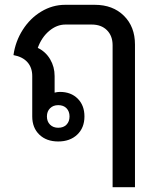

<svg xmlns="http://www.w3.org/2000/svg" viewBox="-20 -578 655 798"><path d="M541 -393V200H448V-390Q448 -429 424.5 -452.5Q401 -476 361 -476H252Q216 -476 184.5 -449.5Q153 -423 137 -379Q170 -363 188.5 -331.5Q207 -300 207 -262V-193Q218 -196 229 -196Q275 -196 303 -168Q331 -140 331 -94Q331 -47 301 -18.5Q271 10 222 10Q173 10 143.5 -18.5Q114 -47 114 -94V-262Q114 -297 94 -319.5Q74 -342 36 -349Q44 -406 74.5 -454Q105 -502 151.5 -530Q198 -558 251 -558H374Q449 -558 495 -512.5Q541 -467 541 -393ZM175 -94Q175 -73 188 -60Q201 -47 222 -47Q244 -47 256.5 -60Q269 -73 269 -94Q269 -115 256.5 -128Q244 -141 222 -141Q201 -141 188 -128Q175 -115 175 -94Z"/></svg>

Font: Bai Jamjuree Medium
Style: Regular
Weight: 500
Version: Version 1.000; ttfautohint (v1.6)